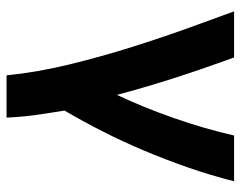

<svg xmlns="http://www.w3.org/2000/svg" viewBox="-96 -470 751 600"><g transform="rotate(90 280.0 -170.5)"><path d="M216 185Q206 87 181.5 -13Q157 -113 127 -208Q97 -303 67.5 -384.5Q38 -466 16 -526H160Q199 -419 227 -331Q255 -243 277 -160Q316 -242 349.5 -338Q383 -434 404 -526H547Q528 -451 503.5 -381Q479 -311 451 -244.5Q423 -178 391.5 -116Q360 -54 326 4Q335 58 340.5 99Q346 140 348 185Z"/></g></svg>

Font: Ubuntu Sans Mono
Style: Bold
Weight: 700
Monospace: yes
Designer: Dalton Maag Ltd
Foundry: Dalton Maag Ltd
Version: Version 1.006